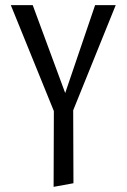

<svg xmlns="http://www.w3.org/2000/svg" viewBox="-20 -436 491 745"><path d="M429 -416 264 -8 265 275 188 289 189 -5 22 -416H107L233 -75L349 -416Z"/></svg>

Font: EauTestText Medium
Style: Regular
Weight: 500
Designer: Christian Thalmann (Catharsis Fonts)
Version: Version 0.001;PS 000.001;hotconv 1.0.88;makeotf.lib2.5.64775